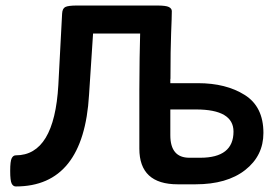

<svg xmlns="http://www.w3.org/2000/svg" viewBox="-20 -671 1014 699"><path d="M709 -96.7Q830.1 -96.7 830.1 -191.9Q830.1 -272.5 693.8 -272.5H600.1V-178.7Q600.1 -96.7 669.4 -96.7ZM487.3 -344.2Q487.8 -471.7 490.2 -548.8H318.8L304.2 -326.2Q284.7 7.8 37.6 7.8Q27.8 7.8 22.5 -2.7Q17.1 -13.2 17.1 -48.8Q17.1 -84 22.5 -94.7Q27.8 -105.5 37.6 -105.5Q177.7 -105.5 192.4 -361.3L206.1 -621.1Q207 -640.1 217.8 -645.5Q228.5 -650.9 260.7 -650.9H551.8Q584 -650.9 594.7 -645.5Q605.5 -640.1 605.5 -630.4Q605.5 -609.9 603 -550.3Q600.6 -491.7 600.6 -383.8H600.1V-368.2H700.7Q802.7 -368.2 870.8 -325.4Q939 -282.7 939 -187Q939 -104 872.6 -52Q806.2 0 691.9 0H627Q487.3 0 487.3 -129.9Z"/></svg>

Font: ALMAS
Style: Bold
Weight: 700
Designer: ALMAS Font/ by Husham Jawad Kadhim, derived from the Bainsely font by/ Paul James MIller
Foundry: High-Logic / Made with FontCreator
Version: Version 1.411;September 19, 2021;FontCreator 14.0.0.2814 32-